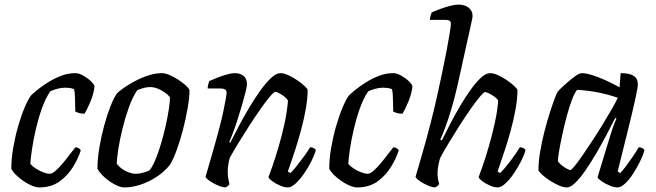

<svg xmlns="http://www.w3.org/2000/svg" viewBox="-20 -820 2869 840"><path d="M151 0Q138.3 0 121 -7Q103.7 -14 85.8 -25.9Q67.9 -37.8 52.7 -52.2Q37.5 -66.6 29.4 -81.7Q29.4 -124.8 37.8 -173Q46.1 -221.2 59.1 -266.7Q72.1 -312.1 87 -347.8Q101.8 -383.5 115 -401.7Q125.6 -412.5 145.9 -428.7Q166.2 -444.9 192.5 -461.2Q218.8 -477.6 248.7 -488.8Q278.6 -500 309.6 -500Q325.1 -500 344.4 -489.1Q363.7 -478.2 378.1 -464.3Q392.5 -450.5 393.5 -441.5Q389.5 -408.1 375.6 -375.2Q361.8 -342.3 350 -322.5Q336.4 -322.5 325.5 -325.7Q314.7 -328.8 309.2 -332.6Q309.2 -342.5 308.8 -362.1Q308.5 -381.7 307.6 -401.5Q306.7 -421.3 303.7 -430.3Q293.5 -434 283.2 -435.2Q273 -436.4 265.2 -436.4Q250 -436.4 232.7 -432.1Q215.5 -427.8 200 -420.6Q179 -389.9 163.3 -345.7Q147.7 -301.5 136.8 -254.6Q125.8 -207.7 120 -167.3Q114.1 -126.9 112.6 -103.8Q120.5 -93.1 135.9 -83.1Q151.3 -73.1 168.3 -66.5Q185.4 -59.8 197.5 -59.8Q208.1 -59.8 223.6 -73.2Q239 -86.7 255 -106Q271 -125.2 285.5 -144.7Q300.1 -164.1 309.8 -175.4Q318.3 -175.4 324.9 -171.2Q331.4 -167.1 333.4 -162.1Q323 -128.6 300.2 -90.9Q277.5 -53.1 241 -26.5Q204.5 0 151 0Z M523.6 0Q511 0 494.5 -7Q478 -14 460.5 -25.9Q443.1 -37.8 428.8 -52.2Q414.5 -66.6 406.4 -81.7Q406.4 -124.1 414.5 -173.2Q422.7 -222.4 435.6 -269.9Q448.5 -317.4 463.3 -355Q478.1 -392.6 491.5 -411.2Q502.2 -422.2 523.8 -437.1Q545.5 -452 573.1 -466.5Q600.7 -480.9 630.8 -490.5Q661 -500 688.4 -500Q702.1 -500 721.1 -492.1Q740.1 -484.2 759.1 -471.8Q778.1 -459.5 792.1 -447Q806.1 -434.5 809.1 -425.2Q809.1 -394.1 801.2 -348.5Q793.4 -303 780.9 -254.2Q768.4 -205.5 753 -163.5Q737.7 -121.6 722.5 -97.7Q697.5 -67.2 664 -45.5Q630.6 -23.8 594.2 -11.9Q557.7 0 523.6 0ZM575.3 -59.8Q583.3 -59.8 593.4 -61.7Q603.5 -63.5 614.4 -67Q625.2 -70.4 634 -74.6Q646.7 -89.8 659.6 -120.6Q672.6 -151.5 684.1 -190.1Q695.6 -228.7 704.6 -268.6Q713.6 -308.5 718.6 -341.8Q723.6 -375.1 723.6 -395Q713.7 -406.8 699.5 -416.5Q685.4 -426.3 669.2 -432.6Q653 -439 636.1 -439Q623.1 -439 609.5 -435.4Q596 -431.8 580.6 -425.7Q559.5 -394.4 543.5 -349.5Q527.5 -304.5 515.8 -256.6Q504 -208.7 497.7 -167.9Q491.4 -127.1 490.6 -103.8Q499 -92.4 512.3 -82.4Q525.5 -72.4 542.3 -66.1Q559.1 -59.8 575.3 -59.8Z M965.8 0Q956.7 0 943 -5Q929.3 -10 915.3 -17.5Q901.4 -25 891.2 -33Q881.1 -41 879.1 -46Q883.6 -61.3 893 -94Q902.4 -126.6 915.4 -171.7Q928.4 -216.7 941.4 -267Q949.9 -298 956.5 -329.6Q963.1 -361.2 967.2 -384.3Q971.3 -407.3 971.3 -413.5Q971.3 -425.3 963.8 -429.2Q956.2 -433 942.9 -433H888.6Q888.6 -441 890.9 -450.2Q893.1 -459.4 895.4 -465.4Q911 -472.6 931.9 -480.6Q952.7 -488.7 973.2 -494.3Q993.6 -500 1006.6 -500Q1032.6 -500 1046.6 -487.2Q1060.5 -474.4 1060.5 -451.3Q1060.5 -442.3 1054.5 -418.1Q1048.5 -393.9 1039.3 -362Q1030.1 -330.2 1019.5 -297.3Q1008.8 -264.5 998.8 -237.8Q988.8 -211.2 983.1 -199L987.1 -195Q1004.1 -229.2 1025.6 -269.7Q1047.1 -310.2 1071.2 -350.7Q1095.4 -391.2 1119.9 -425.1Q1144.4 -459 1166.7 -479.5Q1189.1 -500 1207.1 -500Q1221.9 -500 1241.1 -491.2Q1260.2 -482.5 1279.3 -469.7Q1298.3 -456.9 1311.6 -444.6Q1324.9 -432.4 1325.9 -426.4Q1325.9 -389.1 1317.9 -343.7Q1309.9 -298.2 1297.5 -252.7Q1285.1 -207.1 1272.5 -167.5Q1259.9 -128 1250.5 -101.5Q1241.1 -75 1239.1 -69.8L1250.9 -62.8Q1260.6 -72.1 1276.9 -92.3Q1293.1 -112.5 1310.1 -135.9Q1327.1 -159.3 1336.9 -175.8Q1346.6 -175.8 1353.4 -171.4Q1360.2 -167 1362 -163.2Q1356 -142.2 1342.3 -114.7Q1328.7 -87.2 1310.3 -60.7Q1292 -34.2 1273.2 -17.1Q1254.4 0 1238.9 0Q1224.2 0 1205.5 -8Q1186.8 -16.1 1172.2 -26.6Q1157.5 -37.2 1154.5 -45Q1159.5 -57.5 1172 -93.3Q1184.5 -129.2 1199.1 -178.7Q1213.7 -228.2 1225.1 -280.9Q1236.4 -333.6 1239.9 -379.9Q1234.2 -389.9 1223.1 -398.3Q1212 -406.7 1201.1 -412.5Q1190.2 -418.2 1184.2 -418.2Q1178.5 -418.2 1160.9 -397.4Q1143.4 -376.5 1119.9 -343.3Q1096.5 -310 1071.2 -270.9Q1046 -231.8 1023.3 -194.6Q1000.5 -157.5 985.5 -130Q981.3 -115.5 978.8 -99.8Q976.3 -84.1 976.3 -69.4Q976.3 -55.9 978.2 -42.7Q980.1 -29.5 983.9 -14.5Q982.6 -11.5 978.2 -7.4Q973.8 -3.2 965.8 0Z M1542 0Q1529.3 0 1512 -7Q1494.7 -14 1476.8 -25.9Q1458.9 -37.8 1443.7 -52.2Q1428.5 -66.6 1420.4 -81.7Q1420.4 -124.8 1428.8 -173Q1437.1 -221.2 1450.1 -266.7Q1463.1 -312.1 1478 -347.8Q1492.8 -383.5 1506 -401.7Q1516.6 -412.5 1536.9 -428.7Q1557.2 -444.9 1583.5 -461.2Q1609.8 -477.6 1639.7 -488.8Q1669.6 -500 1700.6 -500Q1716.1 -500 1735.4 -489.1Q1754.7 -478.2 1769.1 -464.3Q1783.5 -450.5 1784.5 -441.5Q1780.5 -408.1 1766.6 -375.2Q1752.8 -342.3 1741 -322.5Q1727.4 -322.5 1716.5 -325.7Q1705.7 -328.8 1700.2 -332.6Q1700.2 -342.5 1699.8 -362.1Q1699.5 -381.7 1698.6 -401.5Q1697.7 -421.3 1694.7 -430.3Q1684.5 -434 1674.2 -435.2Q1664 -436.4 1656.2 -436.4Q1641 -436.4 1623.7 -432.1Q1606.5 -427.8 1591 -420.6Q1570 -389.9 1554.3 -345.7Q1538.7 -301.5 1527.8 -254.6Q1516.8 -207.7 1511 -167.3Q1505.1 -126.9 1503.6 -103.8Q1511.5 -93.1 1526.9 -83.1Q1542.3 -73.1 1559.3 -66.5Q1576.4 -59.8 1588.5 -59.8Q1599.1 -59.8 1614.6 -73.2Q1630 -86.7 1646 -106Q1662 -125.2 1676.5 -144.7Q1691.1 -164.1 1700.8 -175.4Q1709.3 -175.4 1715.9 -171.2Q1722.4 -167.1 1724.4 -162.1Q1714 -128.6 1691.2 -90.9Q1668.5 -53.1 1632 -26.5Q1595.5 0 1542 0Z M1882.8 0Q1873.7 0 1860.4 -5Q1847 -10 1833.2 -17.5Q1819.4 -25 1809.6 -33Q1799.9 -41 1797.9 -46Q1801.5 -58.8 1809.2 -84.7Q1816.8 -110.6 1826.7 -144.9Q1836.5 -179.2 1846.7 -216Q1856.9 -252.9 1865.4 -287.1Q1878.4 -337.1 1890.5 -391.7Q1902.6 -446.3 1913.9 -499.2Q1925.1 -552 1933.7 -597.3Q1942.3 -642.7 1947.4 -674.1Q1952.5 -705.6 1952.5 -716.3Q1952.5 -726 1946.7 -729.5Q1940.8 -733 1930 -733H1861Q1861 -741.4 1863.7 -751.4Q1866.5 -761.4 1868.5 -765.4Q1885.3 -773 1907.1 -781.1Q1929 -789.1 1950.4 -794.6Q1971.8 -800 1986.6 -800Q2012.1 -800 2029.8 -786.8Q2047.5 -773.5 2047.5 -750.2Q2047.5 -745.3 2044.3 -730.2Q2041 -715.1 2035 -687.6L1981.9 -447.9Q1969.3 -391.4 1954.7 -342.9Q1940 -294.4 1927.1 -259.8Q1914.2 -225.3 1906.2 -209.4L1912.8 -205.4Q1929.8 -239.4 1950.4 -279.4Q1971 -319.4 1994.1 -358.2Q2017.2 -397.1 2040.5 -429.3Q2063.7 -461.5 2085 -480.8Q2106.4 -500 2124.4 -500Q2139.1 -500 2158.7 -491.2Q2178.2 -482.5 2196.9 -469.7Q2215.5 -456.9 2228.7 -444.6Q2241.9 -432.4 2243.9 -426.4Q2243.9 -389.1 2235.9 -344.1Q2227.9 -299 2215.4 -252.9Q2202.9 -206.9 2190 -167.7Q2177.1 -128.5 2168 -102.2Q2158.9 -75.8 2156.9 -69.8L2167.9 -62.8Q2179.2 -73.1 2195.3 -93.1Q2211.4 -113 2227.6 -135.6Q2243.9 -158.1 2254.1 -175.8Q2263.4 -175.8 2270.2 -172Q2277 -168.2 2279 -163.2Q2273.7 -142.2 2259.7 -114.6Q2245.7 -87 2227.7 -60.6Q2209.7 -34.2 2191 -17.1Q2172.2 0 2156.6 0Q2143 0 2124.7 -7.7Q2106.4 -15.3 2091.7 -26.2Q2077 -37.2 2074 -45Q2078.3 -56 2090.8 -91.5Q2103.3 -127.1 2117.9 -177Q2132.5 -226.9 2144.3 -280.3Q2156.2 -333.6 2159.6 -379.7Q2154 -389.7 2142.1 -397.8Q2130.2 -406 2118.8 -411.7Q2107.4 -417.3 2102.4 -417.3Q2096.5 -417.3 2078.9 -396.3Q2061.4 -375.2 2037.9 -341.8Q2014.5 -308.4 1989.5 -269Q1964.5 -229.5 1941.9 -192.4Q1919.3 -155.2 1905.1 -127.7Q1900.1 -109.4 1897.2 -93.7Q1894.3 -78.1 1894.3 -61.5Q1894.3 -50.2 1896.1 -38.3Q1897.9 -26.5 1901.6 -14.5Q1899.1 -11 1894.9 -7.1Q1890.8 -3.2 1882.8 0Z M2459.5 0Q2444.3 0 2424.2 -9Q2404 -18 2384.1 -31Q2364.1 -44 2351 -56.5Q2337.8 -69 2335.8 -75Q2335.6 -112 2343.1 -156.3Q2350.6 -200.7 2362.1 -245.3Q2373.6 -289.8 2385.6 -327.4Q2397.6 -365 2407.1 -389.8Q2416.6 -414.6 2419.8 -418.6Q2425 -425.4 2439 -438.5Q2452.9 -451.5 2469.6 -465.8Q2486.3 -480.1 2501.5 -490.1Q2516.7 -500 2525.3 -500Q2543.6 -500 2570.7 -491.5Q2597.7 -483 2629.3 -468.8Q2660.9 -454.5 2690.6 -438.1L2695.3 -500Q2734.3 -500 2752.4 -488.2Q2770.5 -476.4 2770.5 -451.3Q2770.5 -436.4 2759.1 -384.9Q2747.8 -333.4 2727.9 -253.3Q2708.1 -173.1 2682.3 -69.8L2693.3 -62.8Q2703.9 -73.4 2718.5 -92.8Q2733.1 -112.3 2748.3 -134.7Q2763.5 -157.1 2774.5 -175.8Q2783.3 -175.8 2790.5 -171.9Q2797.6 -168 2799.4 -163.2Q2794.2 -142.2 2780.7 -114.6Q2767.2 -87 2750.2 -60.6Q2733.2 -34.2 2714.9 -17.1Q2696.6 0 2681.1 0Q2667.2 0 2647.6 -8Q2628 -16.1 2612.6 -26.6Q2597.2 -37.2 2594.2 -44L2648.3 -221.6Q2654.3 -241 2659.6 -257.1Q2665 -273.1 2669.6 -284.4Q2674.2 -295.7 2677 -301L2671.7 -304Q2654.5 -270 2633 -229Q2611.5 -188 2587.6 -147.5Q2563.7 -107 2540.6 -73.5Q2517.4 -40 2496.6 -20Q2475.9 0 2459.5 0ZM2475.9 -76.2Q2479.9 -76.2 2494.5 -94.1Q2509.1 -111.9 2529.4 -141.5Q2549.6 -171 2572.8 -206.3Q2596 -241.6 2617.8 -277.3Q2639.5 -313 2657.1 -343.5Q2674.7 -373.9 2682.7 -392.4Q2636.2 -408.4 2589.8 -416.8Q2543.5 -425.2 2505.2 -426.9Q2494 -414.6 2482.2 -383.3Q2470.5 -352 2459.5 -311.6Q2448.6 -271.2 2439.9 -230.3Q2431.1 -189.4 2425.9 -158Q2420.7 -126.6 2420.7 -114.9Q2430.2 -100.7 2449.1 -88.5Q2467.9 -76.2 2475.9 -76.2Z"/></svg>

Font: Texturina Medium
Style: Italic
Weight: 500
Italic angle: -11°
Designer: Guillermo Torres Carreño
Foundry: Omnibus-Type
Version: Version 1.002